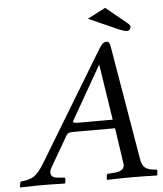

<svg xmlns="http://www.w3.org/2000/svg" viewBox="-56 -870 780 921"><g transform="rotate(-5 333.5 -409.5)"><path d="M598.1 -720.2Q598.1 -713.9 593.5 -707.5Q588.9 -701.2 579.1 -701.2Q566.9 -701.2 539.1 -712.9L397.9 -775.9L484.9 -820.8L586.9 -736.8Q598.1 -727.1 598.1 -720.2ZM307.1 -283.2H474.1L433.1 -549.8H431.2L286.1 -295.9Q283.7 -292 283.7 -290Q283.7 -283.2 307.1 -283.2ZM161.1 -79.1Q153.8 -66.4 153.8 -55.7Q153.8 -31.7 189.9 -28.8L216.8 -26.9Q224.1 -26.9 223.1 -19L221.2 0L217.8 2Q147.5 0 92.8 0Q76.2 0 3.9 2L2.9 0L5.9 -19Q7.3 -26.9 15.1 -26.9Q49.8 -29.3 72.8 -43.9Q95.7 -58.6 122.1 -102.1L437 -622.1Q449.7 -643.1 457.5 -650.4Q465.8 -658.2 476.1 -658.2Q485.8 -658.2 489.7 -651.1Q493.7 -644 496.1 -627.9L587.9 -85.9Q592.3 -56.6 605.7 -43.7Q619.1 -30.8 647.9 -27.8L658.2 -26.9Q667 -26.9 666 -19L664.1 0L662.1 2Q591.8 0 548.8 0Q494.1 0 421.9 2L420.9 0L422.9 -19Q423.3 -26.9 431.2 -26.9L459 -28.8Q507.8 -32.2 507.8 -62.5Q507.8 -64.9 506.8 -71.8L481.9 -241.2H282.2Q265.1 -241.2 257.8 -237.8Q250.5 -234.4 245.1 -224.1Z"/></g></svg>

Font: Linux Libertine G
Style: Italic
Weight: 400
Italic angle: -12°
Designer: Philipp H. Poll
Foundry: Philipp H. Poll
Version: Version 5.1.3